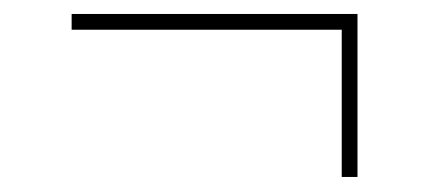

<svg xmlns="http://www.w3.org/2000/svg" viewBox="-20 -376 598 268"><path d="M80 -356.5H479V-334.5H80ZM479 -346V-129H457V-346Z"/></svg>

Font: Newsreader 60pt ExtraLight
Style: Regular
Weight: 250
Designer: Hugues Gentile
Foundry: Production Type
Version: Version 1.003